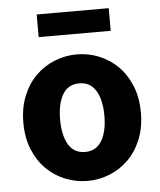

<svg xmlns="http://www.w3.org/2000/svg" viewBox="-51 -730 657 786"><g transform="rotate(-5 277.5 -336.5)"><path d="M278 12Q231 12 187 -5.5Q143 -23 109.5 -56Q76 -89 56 -137.5Q36 -186 36 -248Q36 -310 56 -358.5Q76 -407 109.5 -440Q143 -473 187 -490.5Q231 -508 278 -508Q325 -508 368.5 -490.5Q412 -473 445.5 -440Q479 -407 499 -358.5Q519 -310 519 -248Q519 -186 499 -137.5Q479 -89 445.5 -56Q412 -23 368.5 -5.5Q325 12 278 12ZM278 -107Q323 -107 346 -145Q369 -183 369 -248Q369 -313 346 -351Q323 -389 278 -389Q232 -389 209.5 -351Q187 -313 187 -248Q187 -183 209.5 -145Q232 -107 278 -107ZM129 -592V-685H425V-592Z"/></g></svg>

Font: hySource Sans Pro
Style: Bold
Weight: 700
Designer: Paul D. Hunt
Foundry: Adobe Systems Incorporated
Version: Version 2.021;PS 2.000;hotconv 1.0.86;makeotf.lib2.5.63406